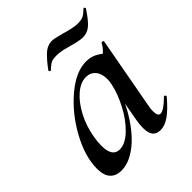

<svg xmlns="http://www.w3.org/2000/svg" viewBox="-165 -659 773 773"><g transform="rotate(-45 221.0 -272.5)"><path d="M17 -62Q17 -131 60.5 -210.5Q104 -290 168.5 -344.5Q233 -399 291 -399Q324 -399 351 -380.5Q378 -362 381 -326L327 -357Q343 -359 361 -373.5Q379 -388 388 -407Q390 -409 393 -409Q396 -409 398.5 -407.5Q401 -406 400 -405L342 -89Q340 -80 340 -66Q340 -38 355 -38Q374 -38 413 -77Q414 -78 416 -78Q419 -78 421 -74.5Q423 -71 421 -69Q388 -30 361 -10.5Q334 9 309 9Q286 9 275 -4.5Q264 -18 264 -47Q264 -68 268 -89L293 -229L313 -246Q288 -168 249 -109Q210 -50 166.5 -18.5Q123 13 82 13Q51 13 34 -5.5Q17 -24 17 -62ZM299 -261Q302 -276 302 -289Q302 -319 287 -337Q272 -355 246 -355Q216 -355 185.5 -329Q155 -303 131.5 -258.5Q108 -214 99 -160Q95 -137 95 -115Q95 -52 137 -52Q169 -52 203.5 -85Q238 -118 264 -167.5Q290 -217 299 -261ZM164 -473Q162 -473 159.5 -475.5Q157 -478 158 -480Q181 -512 203.5 -533.5Q226 -555 253 -555Q264 -555 302 -545Q351 -530 376 -530Q396 -530 408 -536Q420 -542 435 -557Q435 -558 437 -558Q439 -558 441 -555Q443 -552 442 -550Q413 -506 394 -491Q375 -476 351 -476Q331 -476 294 -487Q277 -492 259 -496Q241 -500 225 -500Q202 -500 192 -494.5Q182 -489 165 -473Z"/></g></svg>

Font: Cormorant Infant SemiBold
Style: Italic
Weight: 600
Italic angle: -10°
Designer: Christian Thalmann (Catharsis Fonts)
Foundry: Catharsis Fonts
Version: Version 4.000